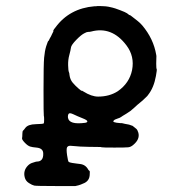

<svg xmlns="http://www.w3.org/2000/svg" viewBox="-20 -590 587 644"><path d="M103 -48Q126 -48 125 -75Q125 -93 102 -95Q89 -96 81 -98.5Q73 -101 63 -111.5Q53 -122 54 -126.5Q55 -131 55 -140.5Q55 -150 57.5 -152Q60 -154 65 -161Q74 -173 100 -173.5Q126 -174 127 -176.5Q128 -179 128 -189.5Q128 -200 127 -201.5Q126 -203 126 -288.5Q126 -374 128 -396.5Q130 -419 135 -435Q141 -453 142 -452.5Q143 -452 145 -457Q147 -462 147.5 -462Q148 -462 151 -468Q154 -474 154.5 -475.5Q155 -477 157.5 -481.5Q160 -486 159 -486.5Q158 -487 159 -488Q160 -491 166 -498Q213 -562 297 -569Q299 -569 299.5 -569Q300 -569 302.5 -569Q305 -569 305 -569.5Q305 -570 321 -569.5Q337 -569 343.5 -567.5Q350 -566 357 -564.5Q364 -563 382.5 -556Q401 -549 406 -545.5Q411 -542 412.5 -540.5Q414 -539 415 -539.5Q416 -540 424 -533.5Q432 -527 440 -521Q448 -515 457 -505Q495 -460 504 -406Q505 -402 504.5 -398Q504 -394 504 -377Q504 -360 505.5 -358.5Q507 -357 503 -335Q496 -296 477 -272Q475 -269 474 -268Q473 -267 473 -267Q459 -253 450 -246Q441 -239 429.5 -228Q418 -217 403.5 -208.5Q389 -200 386 -197.5Q383 -195 373.5 -192Q364 -189 362 -186Q353 -179 384 -177Q391 -177 391 -176.5Q391 -176 399.5 -174.5Q408 -173 410.5 -172.5Q413 -172 414.5 -171.5Q416 -171 420 -169.5Q424 -168 424.5 -168Q425 -168 429 -164.5Q433 -161 437 -158Q441 -155 444 -145Q450 -123 427 -104Q419 -97 410.5 -96Q402 -95 364 -95Q324 -95 321 -96Q318 -97 317 -97Q316 -97 312 -97Q307 -97 276.5 -97.5Q246 -98 229.5 -100Q213 -102 209.5 -100Q206 -98 205 -96Q202 -90 205 -69.5Q208 -49 210.5 -47Q213 -45 222 -43.5Q231 -42 236 -41.5Q241 -41 248 -40Q267 -38 276 -21Q278 -18 280 -17Q282 -16 281 -6Q281 18 258 26Q256 27 251 29Q246 31 243.5 31.5Q241 32 233 34H167Q102 34 95 32.5Q88 31 77 24Q66 17 63 5Q57 -18 74 -35Q81 -42 90.5 -44.5Q100 -47 100 -47.5Q100 -48 103 -48ZM404 -438Q355 -503 285 -484Q281 -483 276 -483Q271 -483 264 -479Q253 -474 236 -456.5Q219 -439 218 -430.5Q217 -422 212.5 -405.5Q208 -389 208.5 -371Q209 -353 211 -348.5Q213 -344 213 -339Q215 -323 224 -312.5Q233 -302 243.5 -293Q254 -284 254 -285.5Q254 -287 260 -283Q287 -266 309 -266Q347 -266 375 -284Q414 -311 423 -355Q432 -401 404 -438ZM208 -195Q212 -171 265 -178Q273 -179 273 -183Q273 -187 256.5 -193.5Q240 -200 226.5 -206.5Q213 -213 210 -208Q207 -203 208 -195Z"/></svg>

Font: TT2020 Style E
Style: Regular
Weight: 400
Version: Version 00.2